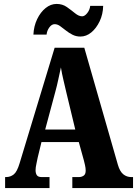

<svg xmlns="http://www.w3.org/2000/svg" viewBox="-20 -957 697 977"><path d="M6 0V-56H11Q33 -56 50 -69.5Q67 -83 80 -127L258 -714H409L580 -118Q590 -84 607.5 -70Q625 -56 648 -56H657V0H348V-56H382Q395 -56 405.5 -63Q416 -70 416 -89Q416 -102 412.5 -117Q409 -132 407 -140L381 -234H191L172 -156Q170 -144 165.5 -124.5Q161 -105 161 -91Q161 -75 167.5 -65.5Q174 -56 192 -56H232V0ZM210 -298H363L317 -489Q310 -520 302.5 -551Q295 -582 290 -614Q283 -583 276.5 -552Q270 -521 262 -492ZM389 -771Q367 -771 348.5 -780.5Q330 -790 314.5 -802.5Q299 -815 285.5 -824.5Q272 -834 258 -834Q243 -834 231 -817.5Q219 -801 217 -781H150Q152 -824 169 -859.5Q186 -895 212 -916Q238 -937 268 -937Q298 -937 320.5 -921Q343 -905 362 -889.5Q381 -874 398 -874Q411 -874 424 -890.5Q437 -907 439 -927H505Q504 -884 487 -848.5Q470 -813 444.5 -792Q419 -771 389 -771Z"/></svg>

Font: Noto Serif Lao ExtraCondensed Black
Style: Regular
Weight: 900
Width: 2
Designer: Monotype Design Team
Foundry: Monotype Imaging Inc.
Version: Version 2.003; ttfautohint (v1.8.4.7-5d5b)